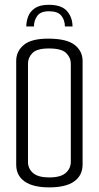

<svg xmlns="http://www.w3.org/2000/svg" viewBox="-20 -792 419 815"><path d="M187.2 -771.6Q241.5 -771.6 264.7 -744.7Q287.8 -717.8 287.8 -679.7H255.5Q255.3 -706.8 240.3 -725.5Q225.3 -744.2 187.7 -744.2Q152.5 -744.2 138.3 -724.7Q124.1 -705.3 124.1 -679.7H91.6Q91.6 -700.8 99.6 -722.1Q107.5 -743.4 128.5 -757.5Q149.4 -771.6 187.2 -771.6ZM188.9 3.4Q120.3 3.4 84.5 -21.8Q48.8 -46.9 48.8 -92.9V-534Q48.8 -574.6 81.5 -601.7Q114.2 -628.8 188.9 -628Q264.5 -627.2 297.5 -600.9Q330.6 -574.6 330.6 -533.2V-93.7Q330.6 -47.7 295.2 -22.2Q259.8 3.4 188.9 3.4ZM188.9 -38.8Q237 -38.8 258.8 -57.8Q280.6 -76.8 280.6 -105.7V-521.7Q280.6 -547 261.1 -566.7Q241.6 -586.3 187.4 -586.3Q137 -586.3 117.9 -567Q98.8 -547.8 98.8 -522.7V-104.9Q98.8 -76 120.6 -57.4Q142.4 -38.8 188.9 -38.8Z"/></svg>

Font: Smooch Sans Thin
Style: Regular
Weight: 100
Designer: Robert E. Leuschke
Foundry: Robert E. Leuschke
Version: Version 1.010